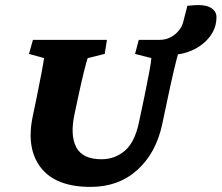

<svg xmlns="http://www.w3.org/2000/svg" viewBox="-20 -731 877 760"><path d="M721.7 -708Q785.2 -715.8 811 -702.1Q836.9 -688.5 836.9 -663.1Q836.9 -630.9 822.3 -604Q807.6 -577.1 781.7 -556.6Q755.9 -536.1 723.1 -524.9Q690.4 -513.7 653.3 -513.7L687.5 -526.4Q680.7 -504.9 668.9 -455.1Q657.2 -405.3 645.5 -349.6L622.1 -239.3Q597.7 -125 523.4 -58.1Q449.2 8.8 338.9 8.8Q201.2 8.8 142.1 -66.9Q83 -142.6 109.4 -269.5L126 -349.6Q137.7 -407.2 145 -445.8Q152.3 -484.4 154.3 -501L94.7 -517.6L110.4 -573.2H403.3L394.5 -517.6L327.1 -501Q323.2 -491.2 312.5 -448.2Q301.8 -405.3 290 -349.6L275.4 -281.2Q256.8 -196.3 281.7 -148.4Q306.6 -100.6 381.8 -100.6Q434.6 -100.6 474.1 -134.3Q513.7 -168 530.3 -248L551.8 -349.6Q563.5 -407.2 570.8 -445.8Q578.1 -484.4 579.1 -501L514.6 -517.6L529.3 -573.2H611.3Q635.7 -573.2 655.3 -583.5Q674.8 -593.8 688 -610.4Q701.2 -627 705.1 -643.6Z"/></svg>

Font: Crimson Pro Black
Style: Italic
Weight: 900
Italic angle: -12°
Designer: Jacques Le Bailly
Foundry: Baron von Fonthausen
Version: Version 1.003